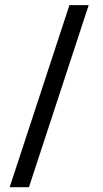

<svg xmlns="http://www.w3.org/2000/svg" viewBox="-20 -708 414 771"><path d="M96.2 43.8 336.2 -687.5H258.8L18.8 43.8Z"/></svg>

Font: Cambay
Style: Regular
Weight: 400
Designer: Pooja Saxena
Foundry: Pooja Saxena
Version: Version 1.181;PS 001.181;hotconv 1.0.70;makeotf.lib2.5.58329